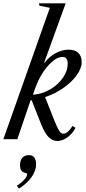

<svg xmlns="http://www.w3.org/2000/svg" viewBox="-58 -831 514 1146"><path d="M284.5 10.5Q254.5 10.5 231.5 -13.2Q208.5 -37 188 -88.5L131 -232.5H124.5L45.5 0H-38L239.5 -784.5L177 -797L175 -811H334L205.5 -457H208.5Q235 -492.5 274 -513.5Q313 -534.5 351 -534.5Q389.5 -534.5 409.5 -515.2Q429.5 -496 429.5 -460Q429.5 -422.5 399.5 -381.5Q369.5 -340.5 320 -305.8Q270.5 -271 211 -251.5L267.5 -109.5Q284.5 -67 295.5 -50Q306.5 -33 319 -33Q345.5 -33 375.5 -79.5L392.5 -68Q376 -34.5 345.5 -12Q315 10.5 284.5 10.5ZM138.5 -265.5Q194 -269.5 241.2 -297.2Q288.5 -325 317.2 -366.2Q346 -407.5 346 -451.5Q346 -491 315 -491Q296.5 -491 277.2 -480Q258 -469 237.5 -448Q207 -416.5 183.2 -373.8Q159.5 -331 138.5 -265.5ZM55 295 42.5 277Q59.5 267 73.5 254.5Q87.5 242 95.8 230Q104 218 104 210.5Q104 205 100.5 203.5Q97 202 85 198.5Q61.5 191.5 61.5 154.5Q61.5 127.5 74.8 111.2Q88 95 116 95Q136 95 146.8 109.2Q157.5 123.5 157.5 150Q157.5 187.5 130.8 225.5Q104 263.5 55 295Z"/></svg>

Font: Libre Caslon Condensed
Style: Italic
Weight: 400
Italic angle: -22.583°
Designer: Pablo Impallari, Rodrigo Fuenzalida, Katja Schimmel, Ertekin Erdin
Foundry: Pablo Impallari, Rodrigo Fuenzalida
Version: Version 2.000;gftools[0.9.33]